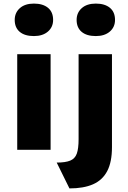

<svg xmlns="http://www.w3.org/2000/svg" viewBox="-20 -835 716 1070"><path d="M76 0V-533H262V0ZM62 -724Q62 -764 90.5 -789.5Q119 -815 169 -815Q219 -815 247.5 -791.5Q276 -768 276 -724Q276 -684 247 -659Q218 -634 169 -634Q118 -634 90 -657.5Q62 -681 62 -724ZM296 71Q345 71 371.5 60Q398 49 408 21Q418 -7 418 -59V-533H604V-15Q604 68 577.5 118.5Q551 169 498.5 192Q446 215 367 215ZM407 -724Q407 -764 435.5 -789.5Q464 -815 514 -815Q564 -815 592.5 -791.5Q621 -768 621 -724Q621 -684 592 -659Q563 -634 514 -634Q463 -634 435 -657.5Q407 -681 407 -724Z"/></svg>

Font: Mach ExtraBold
Style: Regular
Weight: 800
Version: Version 1.002